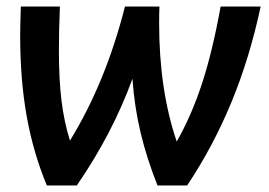

<svg xmlns="http://www.w3.org/2000/svg" viewBox="-20 -570 827 590"><path d="M781 -550Q747 -391 691 -255.5Q635 -120 555 0H464Q431 -83 412 -162.5Q393 -242 387 -328Q326 -160 216 0H124Q82 -101 62 -213Q42 -325 42 -460Q42 -488 44 -550H164Q161 -475 161 -415Q161 -326 169 -260.5Q177 -195 195 -138Q305 -317 364 -550H470Q469 -533 469 -499Q469 -294 523 -135Q569 -216 601 -314Q633 -412 658 -550Z"/></svg>

Font: Krub SemiBold
Style: Italic
Weight: 600
Italic angle: -8°
Designer: Ekaluck Peanpanawate
Foundry: Cadson Demak Co.,Ltd.
Version: Version 1.000; ttfautohint (v1.6)